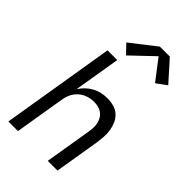

<svg xmlns="http://www.w3.org/2000/svg" viewBox="-286 -1074 1172 1172"><g transform="rotate(45 300.0 -488.5)"><path d="M32 0 153 -735H237L187 -434Q201 -456 220.5 -474.5Q240 -493 263.5 -505.5Q287 -518 312 -523Q337 -528 361 -528Q389 -528 415.5 -520.5Q442 -513 461.5 -495.5Q481 -478 492 -453.5Q503 -429 507.5 -402Q512 -375 510 -347Q508 -319 504 -290L456 0H372L422 -302Q425 -321 426 -340Q427 -359 423 -376.5Q419 -394 410 -409.5Q401 -425 387 -435.5Q373 -446 355 -450.5Q337 -455 318 -455Q301 -455 283.5 -451.5Q266 -448 249.5 -440.5Q233 -433 218.5 -420.5Q204 -408 194 -393Q184 -378 178 -361Q172 -344 169 -327L115 0ZM255 -793 200 -850 363 -977H449L566 -846L500 -798L399 -930Z"/></g></svg>

Font: Iosevka SS04 Extended Oblique
Style: Regular
Weight: 400
Width: 7
Italic angle: -9°
Monospace: yes
Designer: Belleve Invis
Foundry: Belleve Invis
Version: Version 19.0.0; ttfautohint (v1.8.4)